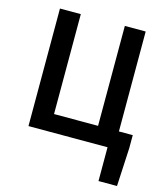

<svg xmlns="http://www.w3.org/2000/svg" viewBox="-122 -749 901 1032"><g transform="rotate(15 328.0 -233.0)"><path d="M83 0V-654H199V-98H444V-654H560V-98H637V-26L626 188H523V0Z"/></g></svg>

Font: Processing Sans Pro Semibold
Style: Regular
Weight: 600
Designer: Paul D. Hunt
Foundry: Adobe Systems Incorporated
Version: Version 2.020;PS 2.000;hotconv 1.0.86;makeotf.lib2.5.63406